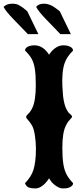

<svg xmlns="http://www.w3.org/2000/svg" viewBox="-109 -1012 454 1056"><path d="M86.9 24.4Q52.2 24.4 41 14.2Q30.3 4.9 28.8 -4.9Q63 -39.6 75.2 -78.6Q81.1 -96.7 85 -127.7Q88.9 -158.7 88.6 -196Q88.4 -233.4 82.5 -270Q77.1 -305.7 65.4 -324.5Q53.7 -343.3 44.2 -352.8Q34.7 -362.3 34.7 -370.1Q34.7 -374 40 -379.4Q45.4 -384.3 53.5 -393.6Q61.5 -402.8 69.3 -419.4Q87.9 -459.5 87.9 -543.9Q87.9 -600.6 82.5 -634.3Q77.1 -668 64.2 -690.2Q51.3 -712.4 28.8 -733.9Q28.8 -752 55.7 -759.8Q66.9 -762.7 80.1 -762.7Q127.9 -762.7 160.6 -711.4Q166.5 -719.2 173.3 -727.8Q180.2 -736.3 191.4 -745.1Q214.4 -762.7 238.8 -762.7Q260.7 -762.7 274.9 -755.9Q289.1 -749 291 -741.2L293 -733.9Q258.8 -700.7 246.6 -665Q237.8 -640.1 235.1 -606.4Q232.4 -572.8 233.9 -540Q235.4 -507.3 237.8 -484.4Q242.7 -442.9 253.2 -418.9Q263.7 -395 273.4 -387.7Q285.2 -378.4 286.9 -372.8Q288.6 -367.2 281.7 -360.8Q276.4 -356 268.6 -346.2Q260.7 -336.4 252.9 -320.3Q233.9 -281.7 233.9 -199.7Q233.9 -145 239.3 -110.4Q244.6 -75.7 257.6 -51.8Q270.5 -27.8 293 -4.9Q293 12.7 265.6 21.5Q255.4 24.4 237.3 24.4Q219.2 24.4 199 10.3Q178.7 -3.9 169.9 -17.6L160.6 -31.7Q158.7 -26.9 148.9 -14.6Q139.2 -2.4 130.4 4.9Q107.4 24.4 86.9 24.4ZM44.4 -824.2 -35.2 -906.7Q-77.6 -950.2 -89.4 -974.1Q-72.3 -991.7 -42 -991.7Q-17.1 -991.7 -3.2 -982.7Q10.7 -973.6 17.1 -969.7Q25.4 -963.4 33.4 -956.5Q41.5 -949.7 41 -950.2L102.1 -824.2ZM223.1 -824.2 143.6 -906.7Q102.5 -949.2 89.8 -974.1Q103 -991.7 132.3 -991.7Q164.6 -991.7 194.3 -969.2L207.5 -959.5L219.7 -950.2L280.8 -824.2Z"/></svg>

Font: Sancreek
Style: Regular
Weight: 400
Designer: Vernon Adams
Foundry: Vernon Adams
Version: Version 1.100; ttfautohint (v1.8.4.7-5d5b)